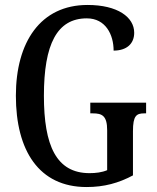

<svg xmlns="http://www.w3.org/2000/svg" viewBox="-20 -744 632 774"><path d="M329 10C400 10 458 -6 516 -37V-215C516 -278 530 -287 562 -287H569V-330H344V-287H354C391 -287 412 -278 412 -219V-58C391 -49 366 -46 341 -46C207 -46 157 -157 157 -358C157 -566 210 -670 330 -670C406 -670 438 -604 438 -540C491 -540 521 -568 521 -612C521 -675 454 -724 333 -724C143 -724 44 -574 44 -358C44 -137 137 10 329 10Z"/></svg>

Font: Noto Serif Armenian ExtraCondensed Medium
Style: Regular
Weight: 500
Width: 2
Designer: Monotype Design Team
Foundry: Monotype Imaging Inc.
Version: Version 2.008